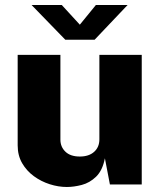

<svg xmlns="http://www.w3.org/2000/svg" viewBox="-20 -736 636 766"><path d="M246.5 10Q213 10 178.5 -1Q144 -12 115 -33.2Q86 -54.5 68.2 -85.2Q50.5 -116 50.5 -156V-517H221V-179Q221 -150 241 -130.8Q261 -111.5 298.5 -111.5Q334.5 -111.5 355.5 -130.2Q376.5 -149 376.5 -180V-517H545.5V0H418.5L398.5 -104.5Q389 -56 363.5 -31.2Q338 -6.5 306.2 1.8Q274.5 10 246.5 10ZM240.5 -577.5 106 -716H226.5L298.5 -637.5L362.5 -716H489L357.5 -577.5Z"/></svg>

Font: Public Sans ExtraBold
Style: Regular
Weight: 800
Designer: The Public Sans Project Authors: Dan O. Williams and USWDS (Libre Franklin designed by Pablo Impallari and Rodrigo Fuenz
Version: Version 1.007